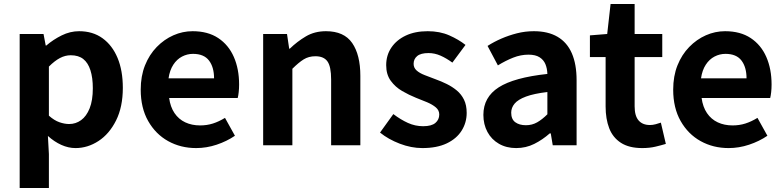

<svg xmlns="http://www.w3.org/2000/svg" viewBox="-20 -731 3944 966"><path d="M79 215V-560H199L210 -502H213Q248 -532 290.5 -553Q333 -574 378 -574Q447 -574 496 -538.5Q545 -503 571.5 -439.5Q598 -376 598 -289Q598 -193 564 -125Q530 -57 475.5 -21.5Q421 14 360 14Q324 14 288.5 -2Q253 -18 221 -47L226 44V215ZM328 -107Q361 -107 388 -126.5Q415 -146 431 -186Q447 -226 447 -287Q447 -340 435 -377.5Q423 -415 399 -434Q375 -453 336 -453Q308 -453 281.5 -439Q255 -425 226 -396V-149Q253 -125 279 -116Q305 -107 328 -107Z M967 14Q889 14 826 -21Q763 -56 725.5 -122Q688 -188 688 -280Q688 -348 709.5 -402Q731 -456 768.5 -494.5Q806 -533 852.5 -553.5Q899 -574 949 -574Q1026 -574 1078 -539.5Q1130 -505 1156.5 -444.5Q1183 -384 1183 -306Q1183 -286 1181 -267.5Q1179 -249 1176 -238H831Q837 -193 858 -162Q879 -131 912 -115.5Q945 -100 987 -100Q1021 -100 1051 -109.5Q1081 -119 1112 -138L1162 -48Q1121 -20 1070 -3Q1019 14 967 14ZM828 -337H1057Q1057 -393 1031.5 -426.5Q1006 -460 951 -460Q922 -460 896 -446.5Q870 -433 852 -405.5Q834 -378 828 -337Z M1304 0V-560H1424L1435 -486H1438Q1475 -522 1519 -548Q1563 -574 1620 -574Q1711 -574 1752 -514.5Q1793 -455 1793 -349V0H1646V-331Q1646 -396 1627.5 -422Q1609 -448 1567 -448Q1533 -448 1507.5 -432Q1482 -416 1451 -385V0Z M2105 14Q2049 14 1991.5 -8Q1934 -30 1892 -64L1959 -157Q1996 -129 2032.5 -112.5Q2069 -96 2109 -96Q2151 -96 2170.5 -112.5Q2190 -129 2190 -155Q2190 -176 2173 -190.5Q2156 -205 2129 -216.5Q2102 -228 2073 -239Q2038 -253 2003.5 -273Q1969 -293 1946 -324.5Q1923 -356 1923 -403Q1923 -453 1949 -491.5Q1975 -530 2021.5 -552Q2068 -574 2132 -574Q2193 -574 2240.5 -553Q2288 -532 2322 -505L2256 -416Q2226 -438 2196.5 -451Q2167 -464 2136 -464Q2097 -464 2079 -449Q2061 -434 2061 -410Q2061 -390 2076 -376.5Q2091 -363 2117 -353Q2143 -343 2172 -332Q2200 -322 2227.5 -308.5Q2255 -295 2278 -276Q2301 -257 2314.5 -229.5Q2328 -202 2328 -163Q2328 -114 2302.5 -73.5Q2277 -33 2227.5 -9.5Q2178 14 2105 14Z M2577 14Q2528 14 2490.5 -7.5Q2453 -29 2432.5 -67Q2412 -105 2412 -153Q2412 -242 2489 -291.5Q2566 -341 2734 -359Q2733 -387 2724 -408.5Q2715 -430 2694.5 -443Q2674 -456 2639 -456Q2600 -456 2562 -441Q2524 -426 2485 -402L2433 -500Q2466 -521 2503 -537Q2540 -553 2581 -563.5Q2622 -574 2666 -574Q2737 -574 2785 -546Q2833 -518 2857 -463Q2881 -408 2881 -327V0H2761L2751 -60H2746Q2710 -28 2668 -7Q2626 14 2577 14ZM2626 -101Q2657 -101 2682.5 -115.5Q2708 -130 2734 -156V-268Q2666 -260 2626 -245Q2586 -230 2569 -209.5Q2552 -189 2552 -164Q2552 -131 2572.5 -116Q2593 -101 2626 -101Z M3211 14Q3145 14 3104 -12.5Q3063 -39 3045 -86Q3027 -133 3027 -195V-444H2948V-553L3035 -560L3052 -711H3173V-560H3312V-444H3173V-196Q3173 -148 3193 -125Q3213 -102 3250 -102Q3264 -102 3279 -106Q3294 -110 3305 -114L3330 -7Q3307 0 3277.5 7Q3248 14 3211 14Z M3646 14Q3568 14 3505 -21Q3442 -56 3404.5 -122Q3367 -188 3367 -280Q3367 -348 3388.5 -402Q3410 -456 3447.5 -494.5Q3485 -533 3531.5 -553.5Q3578 -574 3628 -574Q3705 -574 3757 -539.5Q3809 -505 3835.5 -444.5Q3862 -384 3862 -306Q3862 -286 3860 -267.5Q3858 -249 3855 -238H3510Q3516 -193 3537 -162Q3558 -131 3591 -115.5Q3624 -100 3666 -100Q3700 -100 3730 -109.5Q3760 -119 3791 -138L3841 -48Q3800 -20 3749 -3Q3698 14 3646 14ZM3507 -337H3736Q3736 -393 3710.5 -426.5Q3685 -460 3630 -460Q3601 -460 3575 -446.5Q3549 -433 3531 -405.5Q3513 -378 3507 -337Z"/></svg>

Font: Noto Sans KR
Style: Bold
Weight: 700
Designer: Ryoko NISHIZUKA  (kana, bopomofo & ideographs); Paul D. Hunt (Latin, Greek & Cyrillic); Sandoll Communications , Soo-you
Foundry: Adobe
Version: Version 2.004-H2;hotconv 1.0.118;makeotfexe 2.5.65603